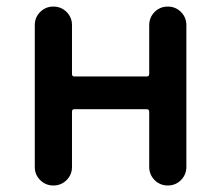

<svg xmlns="http://www.w3.org/2000/svg" viewBox="-20 -570 679 590"><path d="M86.9 -56.6V-493.2Q86.9 -516.6 103.5 -533.2Q120.1 -549.8 144 -549.8Q168 -549.8 184.6 -533.2Q201.2 -516.6 201.2 -493.2V-342.8Q201.2 -335 208 -335H430.7Q438.5 -335 438.5 -342.8V-492.2Q438.5 -516.6 455.1 -533.2Q471.7 -549.8 495.6 -549.8Q519.5 -549.8 536.1 -533.2Q552.7 -516.6 552.7 -492.2V-57.6Q552.7 -33.2 536.1 -16.6Q519.5 0 495.6 0Q471.7 0 455.1 -16.6Q438.5 -33.2 438.5 -57.6V-226.6Q438.5 -234.4 430.7 -234.4H208Q201.2 -234.4 201.2 -226.6V-56.6Q201.2 -33.2 184.6 -16.6Q168 0 144 0Q120.1 0 103.5 -16.6Q86.9 -33.2 86.9 -56.6Z"/></svg>

Font: Gen Jyuu Gothic P Medium
Style: Regular
Weight: 500
Designer: [Source Han Sans]
Ryoko NISHIZUKA  (kana & ideographs); Paul D. Hunt (Latin, Greek & Cyrillic); Wenlong ZHANG  (bopomofo
Version: Version 1.002.20150607